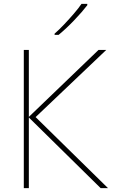

<svg xmlns="http://www.w3.org/2000/svg" viewBox="-20 -972 584 992"><path d="M538 0H500L129 -365V0H103V-714H129V-368L489 -714H529L164 -367ZM431 -945Q405 -911 364 -868Q323 -825 283 -792H262V-798Q285 -818 311.5 -846Q338 -874 362.5 -902.5Q387 -931 401 -952H431Z"/></svg>

Font: Noto Sans Thin
Style: Regular
Weight: 100
Designer: Monotype Design Team
Foundry: Monotype Imaging Inc.
Version: Version 2.007